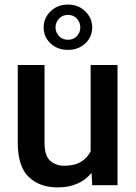

<svg xmlns="http://www.w3.org/2000/svg" viewBox="-20 -814 596 844"><path d="M385.3 0 382.3 -54.2Q357.9 -23.9 320.8 -7.1Q283.7 9.8 232.9 9.8Q154.8 9.8 106.4 -36.1Q58.1 -82 58.1 -187V-528.3H175.8V-186Q175.8 -128.4 201.2 -106.9Q226.6 -85.4 261.7 -85.4Q308.1 -85.4 336.2 -102.8Q364.3 -120.1 378.4 -148.9V-528.3H496.6V0ZM171.9 -693.4Q171.9 -734.9 202.4 -764.4Q232.9 -793.9 278.8 -793.9Q324.2 -793.9 354.7 -764.4Q385.3 -734.9 385.3 -693.4Q385.3 -651.4 354.7 -623Q324.2 -594.7 278.8 -594.7Q232.9 -594.7 202.4 -623Q171.9 -651.4 171.9 -693.4ZM224.1 -693.4Q224.1 -671.9 239.3 -655.5Q254.4 -639.2 278.8 -639.2Q303.2 -639.2 318.1 -655.3Q333 -671.4 333 -693.4Q333 -715.3 318.1 -731.9Q303.2 -748.5 278.8 -748.5Q254.4 -748.5 239.3 -731.9Q224.1 -715.3 224.1 -693.4Z"/></svg>

Font: Vazirmatn RD FD Medium
Style: Regular
Weight: 500
Designer: Saber Rastikerdar
Foundry: Saber Rastikerdar
Version: Version 33.003